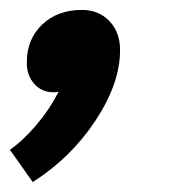

<svg xmlns="http://www.w3.org/2000/svg" viewBox="-35 -176 346 387"><path d="M207 -75Q207 -8 157.5 67Q108 142 31 191L-15 126Q13 106 39.5 74.5Q66 43 83 9Q80 10 73 10Q49 10 34 -7Q19 -24 19 -50Q19 -97 50 -126.5Q81 -156 130 -156Q164 -156 185.5 -133.5Q207 -111 207 -75Z"/></svg>

Font: Sarabun
Style: Bold Italic
Weight: 700
Italic angle: -10°
Designer: Suppakit Chalermlarp | Katatrad Co.,Ltd.
Foundry: Cadson Demak Co.,Ltd.
Version: Version 1.000; ttfautohint (v1.6)